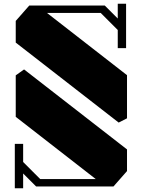

<svg xmlns="http://www.w3.org/2000/svg" viewBox="-20 -830 766 1037"><path d="M65 -717 138 -800H546L616 -730V-810H661V-570H616V-668L524 -760H234L666 -424V-191L621 -168L65 -600ZM60 -53H105V45L197 137H497L65 -199V-423L110 -455L666 -23V94L593 177H175L105 107V187H60Z"/></svg>

Font: Kumar One
Style: Regular
Weight: 400
Designer: Parimal Parmar
Foundry: Indian Type Foundry
Version: Version 1.000;PS 1.000;hotconv 1.0.88;makeotf.lib2.5.647800